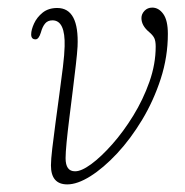

<svg xmlns="http://www.w3.org/2000/svg" viewBox="-20 -477 486 505"><path d="M114 -42Q114 -57 117.5 -86.8Q121 -116.5 126 -153.8Q131 -191 136.2 -229.5Q141.5 -268 145.5 -301Q149.5 -334 150 -355Q152 -423.5 118 -423.5Q105.5 -423.5 98.5 -415Q91.5 -406.5 87.5 -391.5Q82 -373.5 73.5 -373.5Q62 -373.5 62 -386.5Q62 -398.5 69.5 -415Q77 -431.5 92.2 -443.8Q107.5 -456 130.5 -456Q188.5 -456 184 -354.5Q183 -337 179.5 -306.5Q176 -276 171.5 -239.8Q167 -203.5 162.5 -167.5Q158 -131.5 155.2 -103Q152.5 -74.5 152.5 -61Q152.5 -26.5 177 -26.5Q193.5 -26 219.8 -45.2Q246 -64.5 275.2 -97.5Q304.5 -130.5 330.5 -172.8Q356.5 -215 373 -261.8Q389.5 -308.5 389.5 -354.5Q389.5 -369 385.8 -376.8Q382 -384.5 372.5 -392.5Q352 -409.5 352 -429.5Q352 -440 360 -448.5Q368 -457 380.5 -457Q397.5 -457 409.5 -440.2Q421.5 -423.5 421.5 -388Q421.5 -327.5 402.8 -269.8Q384 -212 353.8 -161.8Q323.5 -111.5 287.8 -73.2Q252 -35 217.8 -13.5Q183.5 8 157 8Q114 8 114 -42Z"/></svg>

Font: Fraunces 9pt Soft Thin
Style: Italic
Weight: 100
Italic angle: -16°
Version: Version 1.000;[b76b70a41]